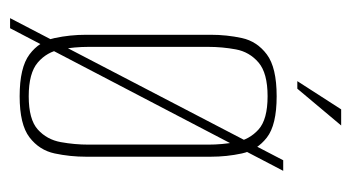

<svg xmlns="http://www.w3.org/2000/svg" viewBox="-178 -493 697 381"><g transform="rotate(90 170.5 -302.5)"><path d="M16 26 298 -516H319L36 26ZM171 7Q114 7 88 -12.5Q62 -32 55.5 -62.5Q49 -93 49 -125V-372Q49 -404 55.5 -434Q62 -464 88 -483.5Q114 -503 171 -503Q228 -503 253 -483.5Q278 -464 284.5 -434Q291 -404 291 -372V-125Q291 -93 284.5 -62.5Q278 -32 252.5 -12.5Q227 7 171 7ZM171 -11Q217 -11 237 -29Q257 -47 262 -74.5Q267 -102 267 -130V-367Q267 -395 262 -422Q257 -449 237 -467Q217 -485 171 -485Q125 -485 104 -467Q83 -449 78 -422Q73 -395 73 -367V-130Q73 -102 78 -74.5Q83 -47 104 -29Q125 -11 171 -11ZM141 -544 197 -631H229L156 -544Z"/></g></svg>

Font: Alumni Sans SC Thin
Style: Regular
Weight: 100
Designer: Robert E. Leuschke
Foundry: Robert E. Leuschke
Version: Version 1.018